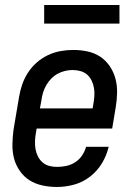

<svg xmlns="http://www.w3.org/2000/svg" viewBox="-20 -737 540 765"><path d="M207 8Q178 8 149.5 2Q121 -4 98 -18.5Q75 -33 59 -56Q43 -79 36 -105.5Q29 -132 29.5 -161.5Q30 -191 34 -221L56 -351Q60 -376 68.5 -400.5Q77 -425 91.5 -447.5Q106 -470 126.5 -488Q147 -506 171.5 -517.5Q196 -529 221.5 -533.5Q247 -538 272 -538Q301 -538 329 -532Q357 -526 379.5 -511Q402 -496 417.5 -473Q433 -450 440 -423.5Q447 -397 446.5 -367.5Q446 -338 441 -309L427 -225H126L123 -207Q120 -191 119.5 -174.5Q119 -158 121.5 -143Q124 -128 131 -114Q138 -100 149.5 -90Q161 -80 176 -76Q191 -72 207 -72Q226 -72 244.5 -76Q263 -80 279.5 -90.5Q296 -101 307 -117.5Q318 -134 323 -152H413Q405 -118 386.5 -87Q368 -56 339 -33.5Q310 -11 275.5 -1.5Q241 8 207 8ZM139 -305H349L352 -323Q355 -339 356 -355Q357 -371 354.5 -386Q352 -401 345.5 -415Q339 -429 328 -439Q317 -449 301.5 -453.5Q286 -458 270 -458Q270 -458 270 -458Q270 -458 270 -458Q255 -458 239.5 -454.5Q224 -451 209.5 -443Q195 -435 183.5 -423Q172 -411 164 -397Q156 -383 151.5 -368Q147 -353 145 -337ZM456 -643H156V-717H456Z"/></svg>

Font: Iosevka Curly Medium Oblique
Style: Regular
Weight: 500
Italic angle: -9°
Monospace: yes
Designer: Belleve Invis
Foundry: Belleve Invis
Version: Version 11.1.0; ttfautohint (v1.8.3)